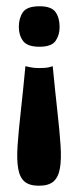

<svg xmlns="http://www.w3.org/2000/svg" viewBox="-20 -393 256 612"><path d="M106 -373Q144 -373 157 -354.5Q170 -336 170 -307Q170 -281 157 -262.5Q144 -244 106 -244Q67 -244 53.5 -262.5Q40 -281 40 -307Q40 -335 53 -354Q66 -373 106 -373ZM61 -182Q61 -182 74.5 -179Q88 -176 105 -176Q127 -176 137.5 -179Q148 -182 148 -182Q156 -100 163 -37.5Q170 25 173 70Q176 115 171 143.5Q166 172 150.5 185.5Q135 199 104 199Q74 199 58.5 186Q43 173 38 144.5Q33 116 36 71.5Q39 27 46 -35.5Q53 -98 61 -182Z"/></svg>

Font: Darker Grotesque ExtraBold
Style: Regular
Weight: 800
Designer: Gabriel Lam
Foundry: TypeRant
Version: Version 1.000;gftools[0.9.28]